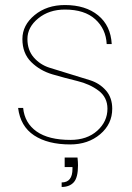

<svg xmlns="http://www.w3.org/2000/svg" viewBox="-20 -567 523 763"><path d="M237 59H288Q290 77 290 90Q290 139 273 157.5Q256 176 225 176V158Q268 158 268 104V97H237ZM426 -135Q426 -74 378 -33.5Q330 7 259 7Q170 7 115.5 -29Q61 -65 52 -138H72Q78 -78 125.5 -44.5Q173 -11 260 -11Q326 -11 366.5 -47.5Q407 -84 407 -135Q407 -180 372 -206.5Q337 -233 287.5 -245Q238 -257 188.5 -271.5Q139 -286 104 -320.5Q69 -355 69 -412Q69 -467 117.5 -507Q166 -547 238 -547Q320 -547 370 -506Q420 -465 424 -392H404Q401 -452 358.5 -490.5Q316 -529 238 -529Q175 -529 132 -494Q89 -459 89 -412Q89 -368 114 -339Q139 -310 176.5 -298Q214 -286 257.5 -273Q301 -260 338.5 -248Q376 -236 401 -207.5Q426 -179 426 -135Z"/></svg>

Font: SVN-Poppins Thin
Style: Regular
Weight: 100
Designer: Ninad Kale (Devanagari), Jonny Pinhorn (Latin)
Foundry: Indian Type Foundry
Version: Version 3.002 2017